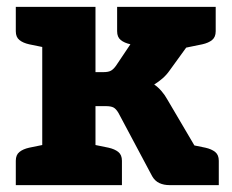

<svg xmlns="http://www.w3.org/2000/svg" viewBox="-20 -539 675 559"><path d="M103 0V-519H258V-329H281Q296 -329 303.5 -333.5Q311 -338 318 -348L416 -494Q425 -508 436.5 -513.5Q448 -519 466 -519H608L474 -334Q465 -321 453.5 -311Q442 -301 429 -293Q452 -277 468 -248L614 0H474Q457 0 444 -6Q431 -12 423 -26L325 -210Q318 -222 310.5 -226Q303 -230 288 -230H258V0ZM491 -394 382 -478V-519H553L530 -402ZM520 0 464 -131 539 -117ZM26 0V-71Q26 -88 36.5 -96.5Q47 -105 65 -109L109 -118L123 0ZM238 0 252 -118 296 -109Q314 -105 324.5 -96.5Q335 -88 335 -71V0ZM123 -519 109 -401 65 -410Q47 -414 36.5 -422.5Q26 -431 26 -448V-519ZM608 -519V-448Q608 -431 597.5 -422.5Q587 -414 569 -410L525 -401L511 -519ZM418 -519 404 -401 360 -410Q342 -414 331.5 -422.5Q321 -431 321 -448V-519ZM520 0 534 -118 578 -109Q596 -105 606.5 -96.5Q617 -88 617 -71V0Z"/></svg>

Font: Aleo Black
Style: Regular
Weight: 900
Designer: Alessio Laiso
Foundry: Alessio Laiso
Version: Version 2.001;gftools[0.9.29]